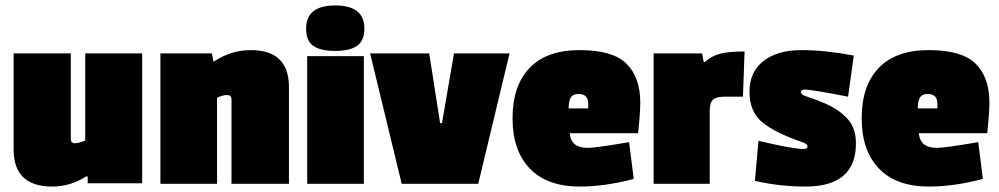

<svg xmlns="http://www.w3.org/2000/svg" viewBox="-20 -675 3670 705"><path d="M172 10Q30 10 30 -126V-479H240V-165Q240 -149 254.5 -149Q269 -149 293 -159V-479H502V-2H302V-27H296Q238 10 172 10Z M901 -491Q1041 -491 1041 -355V0H830V-310Q830 -326 813.5 -326Q797 -326 777 -316V0H569V-479H758L764 -448Q827 -491 901 -491Z M1316 0H1108V-469H1316ZM1104 -570Q1104 -655 1211 -655Q1318 -655 1318 -570Q1318 -526 1291.5 -507Q1265 -488 1211 -488Q1157 -488 1130.5 -506.5Q1104 -525 1104 -570Z M1851 -479 1736 0H1455L1339 -479H1556L1596 -223H1603L1647 -479Z M2105 -330Q2084 -330 2076 -317Q2068 -304 2068 -277H2140V-293Q2140 -330 2105 -330ZM2331 -298Q2331 -261 2323 -186H2072Q2076 -132 2138 -132Q2167 -132 2290 -153L2307 -18Q2201 10 2109 10Q1989 10 1925.5 -56Q1862 -122 1862 -241Q1862 -360 1924.5 -425.5Q1987 -491 2108.5 -491Q2230 -491 2280.5 -441Q2331 -391 2331 -298Z M2586 -268V0H2380V-479H2558L2564 -447H2568Q2592 -469 2623 -477.5Q2654 -486 2714 -486L2708 -320H2640Q2610 -320 2598 -309Q2586 -298 2586 -268Z M3123 -149Q3123 10 2938 10Q2842 10 2752 -11L2765 -158Q2890 -128 2931 -128Q2945 -128 2945 -137Q2945 -146 2929 -152Q2826 -187 2779 -226Q2732 -265 2732 -338Q2732 -411 2783.5 -451Q2835 -491 2922.5 -491Q3010 -491 3115 -471L3094 -320Q2962 -346 2934 -346Q2921 -346 2921 -336Q2921 -328 2938 -322Q3021 -295 3058 -268.5Q3095 -242 3109 -214Q3123 -186 3123 -149Z M3387 -330Q3366 -330 3358 -317Q3350 -304 3350 -277H3422V-293Q3422 -330 3387 -330ZM3613 -298Q3613 -261 3605 -186H3354Q3358 -132 3420 -132Q3449 -132 3572 -153L3589 -18Q3483 10 3391 10Q3271 10 3207.5 -56Q3144 -122 3144 -241Q3144 -360 3206.5 -425.5Q3269 -491 3390.5 -491Q3512 -491 3562.5 -441Q3613 -391 3613 -298Z"/></svg>

Font: Passion One
Style: Bold
Weight: 700
Designer: Alejandro Lo Celso
Foundry: Fontstage
Version: Version 1.002